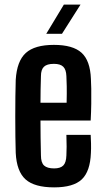

<svg xmlns="http://www.w3.org/2000/svg" viewBox="-20 -802 451 830"><path d="M267 -219H372Q373 -205 373.5 -182Q374 -159 373 -141Q370 -61 333.5 -26.5Q297 8 214 8Q129 8 90.5 -26.5Q52 -61 48 -141Q47 -170 46.5 -211.5Q46 -253 46 -298Q46 -343 46.5 -385Q47 -427 48 -457Q53 -538 91.5 -573Q130 -608 213 -608Q295 -608 332.5 -574Q370 -540 373 -461Q374 -448 374.5 -419Q375 -390 374.5 -353.5Q374 -317 372 -281H155Q155 -244 155.5 -207Q156 -170 157 -130Q157 -99 170.5 -86.5Q184 -74 214 -74Q241 -74 253.5 -86.5Q266 -99 267 -130Q269 -162 267 -219ZM213 -526Q183 -526 170 -513.5Q157 -501 157 -473Q156 -441 155.5 -413.5Q155 -386 155 -358H268Q269 -398 268.5 -429Q268 -460 267 -473Q266 -501 253.5 -513.5Q241 -526 213 -526ZM180 -656 256 -782H328L248 -656Z"/></svg>

Font: Big Shoulders Display
Style: Bold
Weight: 700
Designer: Patric King
Foundry: XO Type Co
Version: Version 1.000; ttfautohint (v1.8.2)